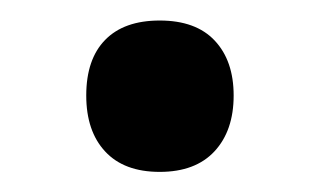

<svg xmlns="http://www.w3.org/2000/svg" viewBox="-20 -155 315 189"><path d="M64.9 -61Q64.9 -96.7 83.5 -115.7Q102.1 -134.8 137.2 -134.8Q172.9 -134.8 191.4 -115Q210 -95.2 210 -61Q210 -26.4 191.2 -6.1Q172.4 14.2 137.2 14.2Q102.1 14.2 83.5 -5.9Q64.9 -25.9 64.9 -61Z"/></svg>

Font: f4_46533          
Style: Regular
Weight: 600
Foundry: Ascender Corporation
Version: Version 1.10